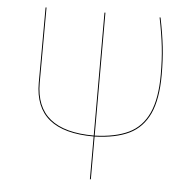

<svg xmlns="http://www.w3.org/2000/svg" viewBox="-51 -569 825 812"><g transform="rotate(5 361.5 -163.0)"><path d="M364 9V190L360 191V9Q234 9 171.5 -42Q109 -93 109 -197L110 -517H114L113 -197Q113 -95 174.5 -45Q236 5 360 5V-517H364V5Q452 2 508 -25Q564 -52 592 -113Q620 -174 620 -276Q620 -340 614 -394Q608 -448 594 -517H598Q612 -448 618 -394Q624 -340 624 -276Q624 -172 595.5 -110.5Q567 -49 510.5 -21.5Q454 6 364 9Z"/></g></svg>

Font: FiraGO Four
Style: Regular
Weight: 100
Designer: bBox Type
Foundry: bBox Type GmbH
Version: Version 1.001